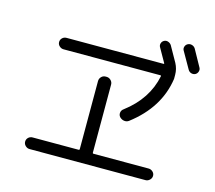

<svg xmlns="http://www.w3.org/2000/svg" viewBox="-113 -970 1225 1093"><g transform="rotate(15 500.0 -423.5)"><path d="M950.2 -673.8Q938.5 -668 925.8 -671.9Q913.1 -675.8 906.2 -688.5Q876 -742.2 851.6 -784.2Q844.7 -794.9 848.6 -807.6Q852.5 -820.3 864.3 -826.2Q876 -832 888.7 -828.1Q901.4 -824.2 908.2 -813.5Q926.8 -781.2 962.9 -714.8Q968.8 -704.1 964.8 -691.9Q960.9 -679.7 950.2 -673.8ZM832 -16.6H148.4Q134.8 -16.6 124 -26.9Q113.3 -37.1 113.3 -51.3Q113.3 -65.4 123.5 -75.2Q133.8 -85 148.4 -85H419.9Q424.8 -85 424.8 -89.8V-491.2Q424.8 -505.9 435.1 -516.6Q445.3 -527.3 460 -527.3H465.8Q480.5 -527.3 491.2 -516.6Q502 -505.9 502 -491.2V-89.8Q502 -85 506.8 -85H832Q845.7 -85 856.4 -75.2Q867.2 -65.4 867.2 -51.3Q867.2 -37.1 856.4 -26.9Q845.7 -16.6 832 -16.6ZM759.8 -682.6Q764.6 -682.6 762.7 -686.5Q744.1 -720.7 716.8 -767.6Q710 -778.3 713.4 -790.5Q716.8 -802.7 728 -809.1Q739.3 -815.4 751.5 -811.5Q763.7 -807.6 771.5 -796.9Q819.3 -711.9 823.2 -705.1Q839.8 -673.8 839.8 -638.7V-615.2Q814.5 -440.4 654.3 -318.4Q642.6 -309.6 627.4 -311.5Q612.3 -313.5 601.6 -324.2L599.6 -326.2Q590.8 -336.9 592.8 -351.1Q594.7 -365.2 607.4 -374Q735.4 -470.7 763.7 -611.3Q763.7 -615.2 759.8 -615.2H188.5Q174.8 -615.2 164.1 -625Q153.3 -634.8 153.3 -648.9Q153.3 -663.1 163.6 -672.9Q173.8 -682.6 188.5 -682.6Z"/></g></svg>

Font: Rounded-L Mgen+ 2m regular
Style: Regular
Weight: 400
Designer: [Source Han Sans]
Ryoko NISHIZUKA  (kana & ideographs); Paul D. Hunt (Latin, Greek & Cyrillic); Wenlong ZHANG  (bopomofo
Version: Version 1.059.20150602